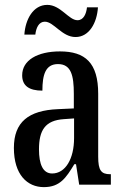

<svg xmlns="http://www.w3.org/2000/svg" viewBox="-20 -758 505 788"><path d="M290 -606C346 -606 378 -664 382 -728H337C334 -701 323 -675 298 -675C262 -675 229 -738 174 -738C116 -738 84 -678 80 -616H125C128 -643 139 -669 164 -669C201 -669 234 -606 290 -606ZM160 10C226 10 251 -28 285 -84H292L305 0H435V-43H432C395 -43 383 -59 383 -115V-373C383 -500 330 -547 226 -547C134 -547 71 -511 71 -449C71 -407 98 -386 154 -386C154 -452 167 -495 218 -495C272 -495 283 -448 283 -373V-313L218 -310C97 -305 37 -257 37 -151C37 -41 92 10 160 10ZM194 -46C156 -46 140 -84 140 -145C140 -223 165 -264 242 -269L284 -272V-191C284 -107 249 -46 194 -46Z"/></svg>

Font: Noto Serif Ethiopic ExtraCondensed Medium
Style: Regular
Weight: 500
Width: 2
Designer: Monotype Design Team
Foundry: Monotype Imaging Inc.
Version: Version 2.102